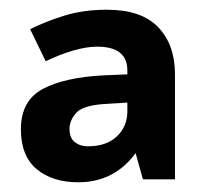

<svg xmlns="http://www.w3.org/2000/svg" viewBox="-20 -742 423 395"><path d="M200 -722Q271 -722 305.5 -686Q340 -650 340 -589V-373H274L259 -427Q215 -367 141 -367Q88 -367 55.5 -394Q23 -421 23 -476Q23 -535 68 -559Q113 -583 194 -587L242 -589V-597Q242 -646 180 -646Q158 -646 130.5 -638Q103 -630 74 -616L42 -682Q74 -698 113 -710Q152 -722 200 -722ZM194 -528Q150 -525 136.5 -509.5Q123 -494 123 -477Q123 -458 134 -449.5Q145 -441 161 -441Q199 -441 220.5 -461.5Q242 -482 242 -513V-531Z"/></svg>

Font: Noto Sans Vithkuqi
Style: Bold
Weight: 700
Version: Version 1.001; ttfautohint (v1.8.4.7-5d5b)